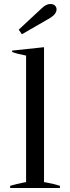

<svg xmlns="http://www.w3.org/2000/svg" viewBox="-20 -944 353 964"><path d="M74 -795C74 -795 90 -772 90 -772C90 -772 232 -854 232 -854C253 -867 264 -882 264 -897C264 -904 261 -911 256 -916C251 -921 243 -924 233 -924C218 -924 203 -916 188 -901C188 -901 74 -795 74 -795ZM31 -11C31 -11 31 0 31 0C31 0 281 0 281 0C281 0 281 -11 281 -11C256 -19 230 -25 201 -30C201 -30 201 -707 201 -707C201 -707 41 -690 41 -690C41 -690 41 -683 41 -683C60 -676 83 -670 111 -665C111 -665 111 -30 111 -30C72 -22 46 -16 31 -11Z"/></svg>

Font: BUSH 25 TRIRONG 0515 A
Style: Regular
Weight: 400
Designer: Katatrad Team
Foundry: CadsonDemak